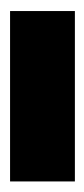

<svg xmlns="http://www.w3.org/2000/svg" viewBox="89 -130 172 391"><g transform="rotate(90 175.5 66.0)"><path d="M2 132V0H349V132Z"/></g></svg>

Font: Mona Sans Condensed ExtraBold
Style: Regular
Weight: 800
Width: 3
Designer: Deni Anggara
Foundry: GitHub
Version: Version 1.001;gftools[0.9.33]